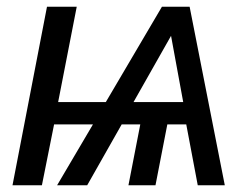

<svg xmlns="http://www.w3.org/2000/svg" viewBox="-20 -548 721 568"><path d="M104 0H17L119 -528H207L152 -246H293L459 -528H541L645 0H565L531 -180H475L440 0H360L395 -180H340L238 0H149L255 -180H140ZM375 -246H522L486 -442Z"/></svg>

Font: Libra Sans
Style: Italic
Weight: 400
Italic angle: -12°
Foundry: Context Ltd
Version: Version 1.002